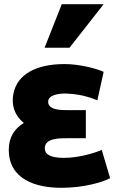

<svg xmlns="http://www.w3.org/2000/svg" viewBox="-20 -863 549 917"><path d="M286 -109C358 -109 434 -133 466 -147L506 -12C470 7 381 34 273 34C153 34 22 -5 22 -148C22 -204 46 -247 94 -276C66 -298 46 -329 42 -367C40 -383 41 -399 44 -415C62 -509 154 -557 288 -557C359 -557 440 -536 475 -520L445 -384C405 -401 361 -412 314 -415C301 -416 289 -417 278 -416C240 -413 210 -403 210 -377C210 -335 278 -337 309 -337H390V-203H306C265 -203 194 -204 194 -155C194 -123 226 -109 286 -109ZM312 -635H193L275 -843H475Z"/></svg>

Font: Repo ExtraBold
Style: Bold
Weight: 700
Designer: Stefan Peev
Foundry: Context Ltd
Version: Version 1.502